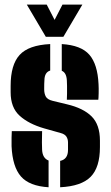

<svg xmlns="http://www.w3.org/2000/svg" viewBox="-20 -800 478 830"><path d="M240 9.5V-104.5Q274 -111.5 274 -152V-184Q274 -199 266.8 -209.8Q259.5 -220.5 242 -225L171 -245Q103.5 -264.5 64.8 -299.8Q26 -335 26 -401V-429Q26 -520 64.8 -562.5Q103.5 -605 197 -609.5V-495Q172.5 -487.5 172 -453Q171.5 -442 171.2 -437Q171 -432 171 -414Q171 -395.5 178 -382.5Q185 -369.5 208 -364L270 -349Q340 -332.5 376 -296.8Q412 -261 412 -192V-164Q412 -76.5 372 -35.8Q332 5 240 9.5ZM269 -369Q269.5 -378 269.8 -395.2Q270 -412.5 269.8 -429.2Q269.5 -446 269 -453Q267 -486 247 -494V-609.5Q330.5 -604.5 366.2 -563.5Q402 -522.5 406 -436Q407 -419.5 406.5 -397Q406 -374.5 405 -369ZM30 -168Q29.5 -184.5 30 -206.2Q30.5 -228 31 -233H162Q160.5 -177.5 162 -152Q164 -116 190 -106V9.5Q107 4.5 70.5 -37.2Q34 -79 30 -168ZM178 -641 96 -780H182L216 -714L250 -780H336L254 -641Z"/></svg>

Font: Big Shoulders Stencil Display Black
Style: Regular
Weight: 900
Designer: Patric King
Foundry: XO Type Co
Version: Version 1.000